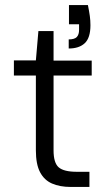

<svg xmlns="http://www.w3.org/2000/svg" viewBox="-20 -740 420 760"><path d="M260 0Q217 0 186 -13.5Q155 -27 138.5 -58.5Q122 -90 122 -145V-441H35V-501H122L132 -617H192V-500H343V-441H192V-145Q192 -95 212.5 -77.5Q233 -60 284 -60H334V0ZM252 -548V-584Q275 -584 284 -593.5Q293 -603 293 -622V-644H253V-720H328Q333 -695 335.5 -677Q338 -659 338 -640Q338 -590 315.5 -569Q293 -548 252 -548Z"/></svg>

Font: DM Sans 18pt Light
Style: Regular
Weight: 300
Designer: Colophon Foundry, Jonny Pinhorn
Foundry: Colophon Foundry
Version: Version 4.004;gftools[0.9.30]